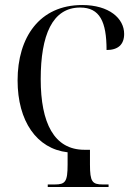

<svg xmlns="http://www.w3.org/2000/svg" viewBox="-20 -744 540 764"><path d="M170 0H412V-10H389C347 -10 338 -21 338 -89V-148H316C195 -148 142 -255 142 -429C142 -604 188 -714 299 -714C377 -714 404 -658 404 -545C449 -545 474 -566 474 -609C474 -671 414 -724 307 -724C137 -724 50 -595 50 -424C50 -262 126 -152 249 -138V-89C249 -21 240 -10 198 -10H170Z"/></svg>

Font: Noto Serif Display ExtraCondensed
Style: Regular
Weight: 400
Width: 2
Designer: Monotype Design Team
Foundry: Monotype Imaging Inc.
Version: Version 2.009